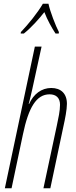

<svg xmlns="http://www.w3.org/2000/svg" viewBox="-20 -1010 409 1030"><path d="M92 -838 91 -830H108C150 -864 188 -907 218 -945C234 -903 258 -860 278 -830H295L296 -838C279 -870 248 -950 240 -990H210C181 -940 131 -879 92 -838ZM6 0H42L103 -289C133 -433 175 -504 246 -504C281 -504 302 -485 302 -448C302 -415 293 -375 285 -337L213 0H250L320 -331C329 -371 339 -422 339 -453C339 -509 306 -538 255 -538C203 -538 160 -506 136 -452H134C141 -478 147 -505 153 -531L203 -760H167Z"/></svg>

Font: Noto Sans ExtraCondensed ExtraLight
Style: Italic
Weight: 200
Width: 2
Italic angle: -12°
Designer: Monotype Design Team
Foundry: Monotype Imaging Inc.
Version: Version 2.013